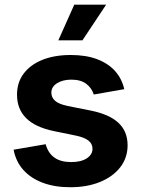

<svg xmlns="http://www.w3.org/2000/svg" viewBox="-20 -787 600 818"><path d="M279.3 10.7Q213.4 10.7 162.6 -8.2Q111.8 -27.1 79.6 -62.8Q47.5 -98.6 38 -149.2L174.5 -172.6Q185.1 -134.6 211.9 -115.6Q238.7 -96.5 283.6 -96.5Q325.4 -96.5 349.8 -112.5Q374.1 -128.5 374.1 -153Q374.1 -174.4 356.8 -188.1Q339.5 -201.7 303.5 -209.2L209.5 -228.5Q130.5 -244.8 91.5 -283.5Q52.5 -322.2 52.5 -383.5Q52.5 -435.9 81.1 -473.8Q109.7 -511.7 161.1 -532.2Q212.6 -552.7 281.5 -552.7Q346.4 -552.7 393.7 -534.8Q441.1 -516.9 470.2 -484.4Q499.3 -451.8 509.4 -407.1L379.5 -384.3Q370.9 -412.2 347.3 -430Q323.7 -447.7 283.8 -447.7Q247.7 -447.7 223.2 -432.5Q198.8 -417.3 198.8 -392.3Q198.8 -371.8 214.6 -357.6Q230.4 -343.4 269 -335.3L367.1 -315.8Q446.3 -299.8 485 -263.3Q523.6 -226.8 523.6 -168.3Q523.6 -114.7 492.3 -74.4Q461 -34.2 406 -11.7Q350.9 10.7 279.3 10.7ZM228.5 -615.1 296.4 -767.1H432.2L331.2 -615.1Z"/></svg>

Font: Adwaita Sans
Style: Regular
Weight: 400
Designer: Rasmus Andersson
Foundry: rsms
Version: Version 4.001;git-9221beed3